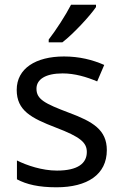

<svg xmlns="http://www.w3.org/2000/svg" viewBox="-20 -786 519 816"><path d="M388 -756V-766H282C259 -721 216 -655 187 -618V-606H245C292 -642 363 -719 388 -756ZM434 -148C434 -234 375 -269 273 -307C170 -346 135 -364 135 -409C135 -449 174 -474 246 -474C298 -474 348 -459 393 -440L423 -510C373 -532 317 -546 252 -546C132 -546 51 -495 51 -404C51 -316 113 -284 217 -244C322 -204 349 -180 349 -140C349 -92 311 -61 222 -61C159 -61 94 -83 52 -104V-24C93 -2 145 10 220 10C351 10 434 -44 434 -148Z"/></svg>

Font: Noto Sans Bhaiksuki
Style: Regular
Weight: 400
Designer: Monotype Design Team
Foundry: Monotype Imaging Inc.
Version: Version 2.002